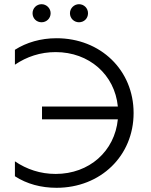

<svg xmlns="http://www.w3.org/2000/svg" viewBox="-20 -888 720 914"><path d="M249 6C459 6 616 -146 616 -350C616 -554 459 -706 249 -706C174 -706 106 -686 51 -651V-580C107 -618 172 -640 245 -640C404 -640 526 -533 541 -381H180V-320H541C526 -168 405 -60 245 -60C172 -60 107 -82 51 -120V-49C108 -12 176 6 249 6ZM356 -782C380 -782 399 -800 399 -825C399 -849 380 -868 356 -868C333 -868 313 -849 313 -825C313 -800 333 -782 356 -782ZM178 -782C201 -782 221 -800 221 -825C221 -849 201 -868 178 -868C154 -868 135 -849 135 -825C135 -800 154 -782 178 -782Z"/></svg>

Font: Chess Sans
Style: Regular
Weight: 400
Designer: Wolf Bōese
Foundry: Wolf Bōese
Version: Version 7.223;Glyphs 3.3 (3306)